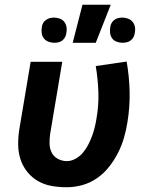

<svg xmlns="http://www.w3.org/2000/svg" viewBox="-20 -780 640 808"><path d="M261 8Q228 8 197 2.5Q166 -3 140 -18Q114 -33 95 -56.5Q76 -80 66.5 -109Q57 -138 56.5 -170Q56 -202 61 -234L109 -520H242L191 -216Q188 -196 188.5 -175.5Q189 -155 197.5 -138Q206 -121 223.5 -111.5Q241 -102 261 -102Q280 -102 298 -112Q316 -122 329 -137.5Q342 -153 351 -170.5Q360 -188 367 -206.5Q374 -225 378.5 -243.5Q383 -262 386 -281Q396 -337 394 -392.5Q392 -448 383 -502L513 -521Q524 -459 525.5 -394.5Q527 -330 516 -264Q511 -232 501.5 -199.5Q492 -167 476.5 -136.5Q461 -106 439 -78Q417 -50 388 -30Q359 -10 326 -1Q293 8 261 8ZM496 -600Q483 -600 471 -604.5Q459 -609 452 -618.5Q445 -628 443.5 -640.5Q442 -653 444 -666Q445 -675 449.5 -683Q454 -691 461.5 -696.5Q469 -702 477.5 -704Q486 -706 495 -706Q507 -706 519 -701.5Q531 -697 538.5 -687.5Q546 -678 548 -665.5Q550 -653 547 -640Q546 -631 541.5 -623Q537 -615 529.5 -609.5Q522 -604 513 -602Q504 -600 496 -600ZM208 -600Q196 -600 184 -604.5Q172 -609 164.5 -618.5Q157 -628 155.5 -640.5Q154 -653 156 -666Q157 -675 161.5 -683Q166 -691 174 -696.5Q182 -702 190.5 -704Q199 -706 207 -706Q220 -706 232 -701.5Q244 -697 251 -687.5Q258 -678 260 -665.5Q262 -653 259 -640Q258 -631 253.5 -623Q249 -615 242 -609.5Q235 -604 226 -602Q217 -600 208 -600ZM286 -600 327 -760H446L383 -600Z"/></svg>

Font: Iosevka Extrabold Extended
Style: Italic
Weight: 800
Width: 7
Italic angle: -9°
Monospace: yes
Designer: Belleve Invis
Foundry: Belleve Invis
Version: Version 32.5.0; ttfautohint (v1.8.4)